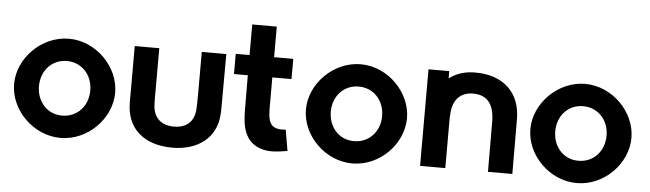

<svg xmlns="http://www.w3.org/2000/svg" viewBox="-47 -917 3745 1107"><g transform="rotate(5 1825.0 -364.0)"><path d="M35 -277C35 -127 170 10 328 10C486 10 620 -127 620 -277C620 -426 486 -564 328 -564C171 -564 35 -427 35 -277ZM179 -277C179 -368 242 -435 327 -435C413 -435 476 -368 476 -277C476 -186 413 -119 327 -119C242 -118 179 -186 179 -277Z M709 -229C709 -79 809 9 974 10C1127 10 1226 -72 1236 -199C1238 -217 1238 -234 1238 -254L1239 -555H1097V-303C1097 -275 1096 -247 1095 -222C1090 -151 1047 -112 974 -112C900 -112 858 -152 852 -222V-223C851 -248 850 -275 851 -303V-555H709Z M1293 -444H1373L1374 -272C1374 -251 1374 -230 1375 -210C1379 -117 1410 -33 1526 -20C1572 -16 1613 -26 1639 -29L1618 -151C1605 -150 1584 -146 1560 -155C1531 -164 1518 -193 1516 -239C1515 -251 1515 -262 1515 -275V-444H1626V-561H1515V-738H1373V-561H1293ZM1516 -230V-229Z M1724 -277C1724 -127 1859 10 2017 10C2175 10 2309 -127 2309 -277C2309 -426 2175 -564 2017 -564C1860 -564 1724 -427 1724 -277ZM1868 -277C1868 -368 1931 -435 2016 -435C2102 -435 2165 -368 2165 -277C2165 -186 2102 -119 2016 -119C1931 -118 1868 -186 1868 -277Z M2408 -10H2554V-276C2554 -295 2554 -312 2556 -330C2562 -408 2605 -452 2677 -452C2760 -452 2800 -399 2800 -299L2801 -10H2942L2941 -324C2942 -479 2843 -575 2677 -574C2623 -574 2578 -560 2543 -537L2528 -527V-569H2408Z M3023 -277C3023 -127 3158 10 3316 10C3474 10 3608 -127 3608 -277C3608 -426 3474 -564 3316 -564C3159 -564 3023 -427 3023 -277ZM3167 -277C3167 -368 3230 -435 3315 -435C3401 -435 3464 -368 3464 -277C3464 -186 3401 -119 3315 -119C3230 -118 3167 -186 3167 -277Z"/></g></svg>

Font: Rabbid Highway Sign IV
Style: Obl
Weight: 400
Foundry: Cannot Into Space Fonts
Version: Version 0.277